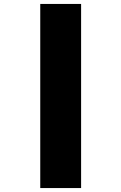

<svg xmlns="http://www.w3.org/2000/svg" viewBox="-20 -760 615 973"><path d="M184 193V-740H391V193Z"/></svg>

Font: Lexend Peta Black
Style: Regular
Weight: 900
Version: Version 1.007